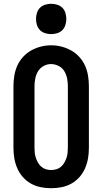

<svg xmlns="http://www.w3.org/2000/svg" viewBox="-20 -985 540 1013"><path d="M250 8Q222 8 194.5 2.5Q167 -3 143 -16.5Q119 -30 100.5 -51Q82 -72 71 -97.5Q60 -123 55.5 -150Q51 -177 51 -205V-530Q51 -558 55.5 -585.5Q60 -613 71 -638Q82 -663 101 -684Q120 -705 144 -718.5Q168 -732 195 -739Q222 -746 250 -746Q278 -746 305 -739Q332 -732 356 -718.5Q380 -705 399 -684Q418 -663 429 -638Q440 -613 444.5 -585.5Q449 -558 449 -530V-205Q449 -177 444.5 -150Q440 -123 429 -97.5Q418 -72 399.5 -51Q381 -30 357 -16.5Q333 -3 305.5 2.5Q278 8 250 8ZM250 -88Q264 -88 277.5 -92Q291 -96 301.5 -105Q312 -114 319 -126Q326 -138 330.5 -151Q335 -164 336.5 -177.5Q338 -191 338 -205V-530Q338 -551 334 -571.5Q330 -592 319 -610Q308 -628 288.5 -637.5Q269 -647 249 -647Q228 -647 209.5 -636.5Q191 -626 180.5 -608.5Q170 -591 166 -570.5Q162 -550 162 -530V-205Q162 -191 163.5 -177.5Q165 -164 169.5 -151Q174 -138 181 -126Q188 -114 198.5 -105Q209 -96 222.5 -92Q236 -88 250 -88ZM250 -805Q234 -805 218 -810Q202 -815 191 -826Q180 -837 175 -853Q170 -869 170 -885Q170 -901 175 -917Q180 -933 191 -944Q202 -955 218 -960Q234 -965 250 -965Q266 -965 282 -960Q298 -955 309 -944Q320 -933 325 -917Q330 -901 330 -885Q330 -869 325 -853Q320 -837 309 -826Q298 -815 282 -810Q266 -805 250 -805Z"/></svg>

Font: Iosevka SS08 Regular
Style: Bold
Weight: 700
Monospace: yes
Designer: Belleve Invis
Foundry: Belleve Invis
Version: Version 16.3.4; ttfautohint (v1.8.4)